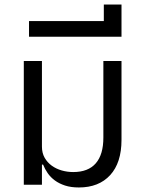

<svg xmlns="http://www.w3.org/2000/svg" viewBox="-20 -815 636 847"><path d="M328 12Q293 12 267 3.5Q241 -5 222 -19Q203 -33 190.5 -51Q178 -69 170 -89H165V0H85V-546H165V-168Q165 -140 177 -119Q189 -98 208.5 -84Q228 -70 252.5 -63Q277 -56 303 -56Q369 -56 402.5 -94.5Q436 -133 436 -208V-546H516V-198Q516 -97 466 -42.5Q416 12 328 12Z M108 -722H438V-795H516V-653H108Z"/></svg>

Font: IBM Plex Sans Thai
Style: Regular
Weight: 400
Designer: Mike Abbink, Paul van der Laan, Pieter van Rosmalen, Ben Mitchell, Mark Frömberg
Foundry: Bold Monday
Version: Version 1.2